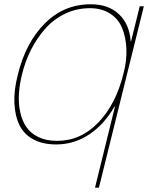

<svg xmlns="http://www.w3.org/2000/svg" viewBox="-20 -659 689 889"><path d="M550.8 -314.9Q567.9 -377.9 565.2 -433.6Q562.5 -489.3 544.7 -531Q526.9 -572.8 488.5 -596.9Q450.2 -621.1 396 -621.1Q335 -621.1 281.5 -595.5Q228 -569.8 189.5 -526.1Q150.9 -482.4 123.8 -429Q96.7 -375.5 82 -314.9Q70.3 -267.6 67.6 -223.9Q64.9 -180.2 73.5 -140.1Q82 -100.1 102.1 -70.8Q122.1 -41.5 158.2 -24.2Q194.3 -6.8 244.1 -6.8Q354 -6.8 435.3 -91.8Q516.6 -176.8 550.8 -314.9ZM646 -629.9 438 210H419.9L512.2 -165H509.8Q461.9 -82 392.3 -36.1Q322.8 9.8 240.2 9.8Q177.7 9.8 134.3 -13.7Q90.8 -37.1 70.1 -79.8Q49.3 -122.6 46.6 -182.4Q43.9 -242.2 63 -314.9Q99.1 -461.9 187.5 -550.5Q275.9 -639.2 399.9 -639.2Q482.4 -639.2 531 -593Q579.6 -546.9 585 -467.8H586.9L627 -629.9Z"/></svg>

Font: Sinkin Sans 100 Thin Italic
Style: Regular
Weight: 100
Italic angle: -112°
Designer: Keith Bates
Foundry: K-Type
Version: Sinkin Sans (version 1.0)  by Keith Bates   •   © 2014   www